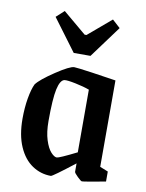

<svg xmlns="http://www.w3.org/2000/svg" viewBox="-80 -745 617 812"><g transform="rotate(10 228.5 -338.5)"><path d="M35 -208Q35 -255 42 -295.5Q49 -336 60 -359Q77 -382 135.5 -421Q194 -460 213 -460Q224 -460 291 -450.5Q358 -441 394 -435V-64L429 -50V-7Q338 10 328 10Q324 10 308.5 -5Q293 -20 293 -25V-61Q202 10 195 10Q151 10 114.5 -14.5Q78 -39 56.5 -88Q35 -137 35 -208ZM290 -108V-377Q266 -386 229.5 -393.5Q193 -401 181 -399Q163 -395 154 -354Q145 -313 145 -217Q145 -169 155.5 -136Q166 -103 180.5 -87Q195 -71 206 -71Q216 -71 290 -108ZM98 -656 132 -687 232 -603H240L339 -687L373 -656L272 -519H200Z"/></g></svg>

Font: Grenze Medium
Style: Regular
Weight: 500
Designer: Renata Polastri
Foundry: Omnibus-Type
Version: Version 1.002; ttfautohint (v1.8)